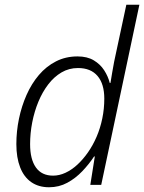

<svg xmlns="http://www.w3.org/2000/svg" viewBox="-20 -780 608 810"><path d="M187 10Q143 10 112 -11.5Q81 -33 65 -74Q49 -115 49 -172Q49 -226 60 -279Q71 -332 92 -379.5Q113 -427 144 -463.5Q175 -500 216 -521Q257 -542 307 -542Q348 -542 375.5 -525.5Q403 -509 419.5 -483.5Q436 -458 443 -430H446Q450 -453 453.5 -475Q457 -497 461.5 -519.5Q466 -542 471 -564L513 -760H568L407 0H361L380 -120H377Q356 -88 327.5 -58Q299 -28 264 -9Q229 10 187 10ZM204 -39Q230 -39 256 -51Q282 -63 306 -85Q330 -107 351 -137Q372 -167 387.5 -203Q403 -239 411.5 -280Q420 -321 420 -364Q420 -426 391.5 -459.5Q363 -493 309 -493Q271 -493 239.5 -474.5Q208 -456 183.5 -424Q159 -392 142 -351Q125 -310 116 -264Q107 -218 107 -172Q107 -108 131.5 -73.5Q156 -39 204 -39Z"/></svg>

Font: Noto Sans Display Light
Style: Italic
Weight: 300
Italic angle: -12°
Designer: Monotype Design Team
Foundry: Monotype Imaging Inc.
Version: Version 2.003